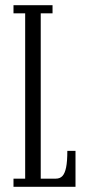

<svg xmlns="http://www.w3.org/2000/svg" viewBox="-20 -720 341 740"><path d="M32 0V-31.5H77V-668.5H32V-700H182.5V-668.5H137V-31.5H195.5Q211 -31.5 220.5 -41.5Q230 -51.5 234.8 -74.8Q239.5 -98 239.5 -138.5H271V0Z"/></svg>

Font: Imbue Light
Style: Regular
Weight: 300
Designer: Tyler Finck
Foundry: Etcetera Type Company
Version: Version 1.102